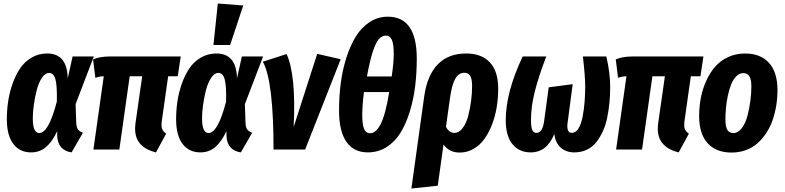

<svg xmlns="http://www.w3.org/2000/svg" viewBox="-20 -853 4475 1095"><path d="M249 -547.9Q363.3 -547.9 366.2 -405.8L394 -530.8H515.1L411.1 -258.8L415 -147.9Q416.5 -125 425.8 -113.3Q435.1 -101.6 453.1 -96.2L388.2 16.1Q350.1 10.7 328.9 -13.2Q307.6 -37.1 306.2 -79.1V-105Q278.3 -45.4 242.7 -14.6Q207 16.1 157.2 16.1Q92.8 16.1 55.9 -32.2Q19 -80.6 19 -172.9Q19 -224.6 26.6 -275.4Q34.2 -326.2 51.8 -376Q69.3 -425.8 95 -463.6Q120.6 -501.5 160.4 -524.7Q200.2 -547.9 249 -547.9ZM259.8 -437Q237.3 -437 218.8 -408.9Q200.2 -380.9 189.5 -339.1Q178.7 -297.4 172.9 -254.9Q167 -212.4 167 -178.2Q167 -94.2 204.1 -94.2Q257.3 -94.2 304.2 -273.9Q306.2 -366.2 295.9 -401.6Q285.6 -437 259.8 -437Z M939 -418 902.8 -163.1Q898.9 -134.3 904.3 -118.7Q909.7 -103 927.7 -90.8L869.6 16.1Q803.2 0 773.2 -40.8Q743.2 -81.5 752.9 -151.9L791 -418H719.7L660.6 0H512.7L571.8 -418Q547.9 -418 523.9 -409.2L510.7 -514.2Q548.8 -530.8 604 -530.8H1010.7L993.7 -418Z M1222.2 -833 1367.2 -821.8 1292.5 -596.2H1197.3ZM1214.4 -547.9Q1328.6 -547.9 1331.5 -405.8L1359.4 -530.8H1480.5L1376.5 -258.8L1380.4 -147.9Q1381.8 -125 1391.1 -113.3Q1400.4 -101.6 1418.5 -96.2L1353.5 16.1Q1315.4 10.7 1294.2 -13.2Q1272.9 -37.1 1271.5 -79.1V-105Q1243.7 -45.4 1208 -14.6Q1172.4 16.1 1122.6 16.1Q1058.1 16.1 1021.2 -32.2Q984.4 -80.6 984.4 -172.9Q984.4 -224.6 991.9 -275.4Q999.5 -326.2 1017.1 -376Q1034.7 -425.8 1060.3 -463.6Q1085.9 -501.5 1125.7 -524.7Q1165.5 -547.9 1214.4 -547.9ZM1225.1 -437Q1202.6 -437 1184.1 -408.9Q1165.5 -380.9 1154.8 -339.1Q1144 -297.4 1138.2 -254.9Q1132.3 -212.4 1132.3 -178.2Q1132.3 -94.2 1169.4 -94.2Q1222.7 -94.2 1269.5 -273.9Q1271.5 -366.2 1261.2 -401.6Q1251 -437 1225.1 -437Z M1614.7 -544.9Q1669.4 -422.4 1654.8 -128.9L1789.1 -545.9L1922.9 -515.1L1720.2 0H1540Q1540 -392.1 1479 -501Z M2191.9 -757.8Q2356.9 -757.8 2356.9 -519Q2356.9 -436.5 2347.7 -361.1Q2338.4 -285.6 2316.9 -216.1Q2295.4 -146.5 2263.9 -95.5Q2232.4 -44.4 2184.6 -14.2Q2136.7 16.1 2077.6 16.1Q1997.6 16.1 1955.6 -44.2Q1913.6 -104.5 1913.6 -223.1Q1913.6 -302.7 1923.3 -378.2Q1933.1 -453.6 1955.1 -522.9Q1977.1 -592.3 2008.8 -644Q2040.5 -695.8 2087.6 -726.8Q2134.8 -757.8 2191.9 -757.8ZM2072.8 -417H2213.9Q2225.6 -495.6 2225.6 -543.9Q2225.6 -602.5 2214.6 -626.2Q2203.6 -649.9 2180.7 -649.9Q2157.7 -649.9 2140.1 -629.4Q2122.6 -608.9 2105.7 -557.1Q2088.9 -505.4 2072.8 -417ZM2199.7 -328.1H2055.7Q2045.9 -249.5 2045.9 -198.2Q2045.9 -141.1 2056.9 -116.9Q2067.9 -92.8 2089.8 -92.8Q2124.5 -92.8 2151.9 -147.2Q2179.2 -201.7 2199.7 -328.1Z M2638.2 -547.9Q2726.6 -547.9 2773.9 -497.1Q2821.3 -446.3 2821.3 -348.1Q2821.3 -293 2812.5 -240.2Q2803.7 -187.5 2785.4 -140.9Q2767.1 -94.2 2741.5 -59.1Q2715.8 -23.9 2679.7 -3.4Q2643.6 17.1 2601.6 17.1Q2542 17.1 2509.3 -28.8L2476.6 206.1L2326.2 222.2L2399.4 -303.2Q2416 -423.3 2476.3 -485.6Q2536.6 -547.9 2638.2 -547.9ZM2571.3 -95.2Q2597.7 -95.2 2618.2 -122.1Q2638.7 -148.9 2649.9 -191.2Q2661.1 -233.4 2666.7 -277.3Q2672.4 -321.3 2672.4 -362.8Q2672.4 -403.3 2661.4 -420.7Q2650.4 -438 2627.4 -438Q2596.2 -438 2576.4 -403.8Q2556.6 -369.6 2546.4 -293.9L2523.4 -129.9Q2541 -95.2 2571.3 -95.2Z M3006.3 16.1Q2941.4 16.1 2902.8 -30.5Q2864.3 -77.1 2864.3 -167Q2864.3 -327.6 2960.9 -530.8H3095.2Q3050.8 -413.6 3029.5 -328.6Q3008.3 -243.7 3008.3 -168.9Q3008.3 -128.9 3015.4 -112.1Q3022.5 -95.2 3039.1 -95.2Q3056.2 -95.2 3067.6 -111.6Q3079.1 -127.9 3084 -168L3109.4 -355L3246.1 -373L3218.3 -162.1Q3212.9 -131.3 3218 -113.3Q3223.1 -95.2 3242.2 -95.2Q3263.7 -95.2 3279.1 -120.1Q3294.4 -145 3302.5 -186.5Q3310.5 -228 3314 -271Q3317.4 -314 3317.4 -359.9Q3317.4 -420.4 3304.2 -530.8H3438Q3460 -437 3460 -357.9Q3460 -311 3455.8 -268.1Q3451.7 -225.1 3442.9 -181.9Q3434.1 -138.7 3418 -103.8Q3401.9 -68.8 3380.1 -41.5Q3358.4 -14.2 3326.4 1Q3294.4 16.1 3255.4 16.1Q3208.5 16.1 3178 -11Q3147.5 -38.1 3141.1 -88.9Q3099.1 16.1 3006.3 16.1Z M3919.9 -418 3883.8 -163.1Q3879.9 -134.3 3885.3 -118.7Q3890.6 -103 3908.7 -90.8L3850.6 16.1Q3784.2 0 3754.2 -40.8Q3724.1 -81.5 3733.9 -151.9L3772 -418H3700.7L3641.6 0H3493.7L3552.7 -418Q3528.8 -418 3504.9 -409.2L3491.7 -514.2Q3529.8 -530.8 3585 -530.8H3991.7L3974.6 -418Z M4152.3 17.1Q4064.5 17.1 4015.9 -36.1Q3967.3 -89.4 3967.3 -190.9Q3967.3 -244.6 3977.1 -295.4Q3986.8 -346.2 4007.8 -392.3Q4028.8 -438.5 4058.8 -472.9Q4088.9 -507.3 4132.8 -527.6Q4176.8 -547.9 4229.5 -547.9Q4317.4 -547.9 4365.7 -494.4Q4414.1 -440.9 4414.1 -338.9Q4414.1 -294.9 4407.2 -252.2Q4400.4 -209.5 4386.7 -169.4Q4373 -129.4 4351.1 -95.7Q4329.1 -62 4300.8 -36.6Q4272.5 -11.2 4234.4 2.9Q4196.3 17.1 4152.3 17.1ZM4162.1 -94.2Q4189.5 -94.2 4210.4 -121.8Q4231.4 -149.4 4242.7 -192.1Q4253.9 -234.9 4259.5 -278.1Q4265.1 -321.3 4265.1 -360.8Q4265.1 -400.4 4253.7 -418.2Q4242.2 -436 4219.2 -436Q4196.8 -436 4178.7 -417.5Q4160.6 -398.9 4149.4 -370.4Q4138.2 -341.8 4130.6 -305.4Q4123 -269 4120.1 -235.1Q4117.2 -201.2 4117.2 -169.9Q4117.2 -129.9 4128.2 -112.1Q4139.2 -94.2 4162.1 -94.2Z"/></svg>

Font: Fira Sans Compressed
Style: Bold Italic
Weight: 700
Width: 3
Italic angle: -8°
Designer: Carrois Corporate & Edenspiekermann AG
Foundry: Carrois Corporate GbR & Edenspiekermann AG
Version: Version 4.203;PS 004.203;hotconv 1.0.88;makeotf.lib2.5.64775